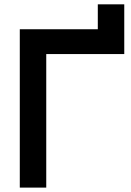

<svg xmlns="http://www.w3.org/2000/svg" viewBox="-20 -853 595 873"><path d="M70 0V-720H424.7V-833.3H545V-607.2H190.3V0Z"/></svg>

Font: Hauora
Style: Regular
Weight: 400
Designer: Wayne Shih
Foundry: WCYS
Version: Version 1.001